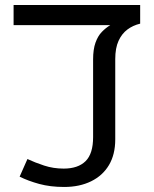

<svg xmlns="http://www.w3.org/2000/svg" viewBox="-20 -735 612 763"><path d="M235 8Q180 8 136 -4Q92 -16 58 -33L89 -103Q119 -89 155.5 -77Q192 -65 233 -65Q290 -65 320 -94.5Q350 -124 350 -190V-499Q350 -539 359.5 -565.5Q369 -592 384.5 -608Q400 -624 418 -635H34V-715H537V-641Q508 -634 486 -617.5Q464 -601 451 -572.5Q438 -544 438 -500V-181Q438 -121 413 -79Q388 -37 342 -14.5Q296 8 235 8Z"/></svg>

Font: lkorean25
Style: Book
Weight: 400
Designer: Jelle Bosma - Monotype Design Team
Foundry: Monotype Imaging Inc.
Version: Version 2.003